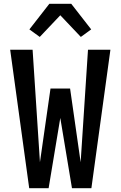

<svg xmlns="http://www.w3.org/2000/svg" viewBox="-20 -999 640 1019"><path d="M135 0 34 -735H153L192 -138L248 -529H352L408 -138L447 -735H566L465 0H362L300 -373L238 0ZM191 -803 136 -843 242 -979H358L464 -843L409 -803L300 -918Z"/></svg>

Font: R Plex Mono
Style: Bold
Weight: 700
Monospace: yes
Designer: Belleve Invis
Foundry: Belleve Invis
Version: Version 31.8.0